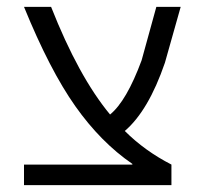

<svg xmlns="http://www.w3.org/2000/svg" viewBox="-20 -540 592 560"><path d="M366 -62Q274 -125 199.5 -230.5Q125 -336 50 -520H129Q209 -317 301 -206Q349 -245 393 -364L436 -520H507L461 -357Q413 -217 344 -158Q402 -100 480 -60V0H50V-60H366Z"/></svg>

Font: Mplus 1p
Style: Regular
Weight: 400
Version: Version 1.061